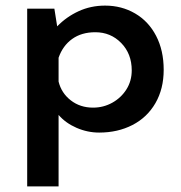

<svg xmlns="http://www.w3.org/2000/svg" viewBox="-20 -462 645 685"><path d="M564 -213Q564 -145 534.5 -94Q505 -43 452.5 -16Q400 11 334 11Q292 11 253 -6Q214 -23 189 -52V203H77V-431H174L184 -368Q217 -402 260.5 -422Q304 -442 355 -442Q414 -442 462 -414Q510 -386 537 -334Q564 -282 564 -213ZM450 -211Q450 -270 412.5 -308.5Q375 -347 320 -347Q271 -347 237.5 -323Q204 -299 189 -256V-171Q199 -130 232.5 -104Q266 -78 312 -78Q349 -78 380.5 -95.5Q412 -113 431 -143Q450 -173 450 -211Z"/></svg>

Font: Josefin Sans SemiBold
Style: Regular
Weight: 600
Designer: Santiago Orozco
Foundry: Typemade
Version: Version 2.000